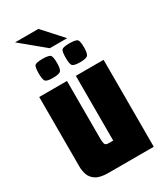

<svg xmlns="http://www.w3.org/2000/svg" viewBox="-188 -823 769 899"><g transform="rotate(-30 196.5 -374.0)"><path d="M123 0Q79 0 57 -14Q35 -28 27.5 -49.5Q20 -71 20 -93V-470H170V-159Q170 -141 173 -130.5Q176 -120 193 -120H218V-470H368V0ZM267 -515Q231 -515 225 -526.5Q219 -538 219 -566Q219 -597 225 -607Q231 -617 267 -617Q305 -617 311.5 -607Q318 -597 318 -566Q318 -538 311 -526.5Q304 -515 267 -515ZM121 -515Q85 -515 79 -526.5Q73 -538 73 -566Q73 -597 79 -607Q85 -617 121 -617Q159 -617 165.5 -607Q172 -597 172 -566Q172 -538 165 -526.5Q158 -515 121 -515ZM177 -643 50 -748H176L271 -643Z"/></g></svg>

Font: Smooch Sans Thin Black
Style: Regular
Weight: 900
Version: Version 1.010